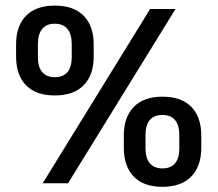

<svg xmlns="http://www.w3.org/2000/svg" viewBox="-20 -672 798 704"><path d="M229.5 0H136.5L530.5 -639H623.5ZM575.5 13Q506.5 13 470.2 -24.8Q434 -62.5 434 -130.5V-175Q434 -242.5 470.5 -280Q507 -317.5 575.5 -317.5Q644.5 -317.5 681.2 -280.5Q718 -243.5 718 -175V-130.5Q718 -62.5 681.2 -24.8Q644.5 13 575.5 13ZM575.5 -54.5Q606.5 -54.5 622 -73.2Q637.5 -92 637.5 -128.5V-176.5Q637.5 -213 621.8 -231.8Q606 -250.5 575.5 -250.5Q545 -250.5 529.2 -231.8Q513.5 -213 513.5 -176.5V-128.5Q513.5 -92 529.5 -73.2Q545.5 -54.5 575.5 -54.5ZM181 -322Q112 -322 75.5 -359.2Q39 -396.5 39 -464.5V-509.5Q39 -577 75.5 -614.2Q112 -651.5 181 -651.5Q250 -651.5 286.8 -614.2Q323.5 -577 323.5 -509.5V-464.5Q323.5 -397 286.8 -359.5Q250 -322 181 -322ZM181 -389Q211.5 -389 227.2 -407.5Q243 -426 243 -462.5V-511Q243 -547 227.2 -566Q211.5 -585 181 -585Q150.5 -585 134.8 -566Q119 -547 119 -511V-462.5Q119 -426 135 -407.5Q151 -389 181 -389Z"/></svg>

Font: Anek Devanagari Medium
Style: Regular
Weight: 500
Designer: Kailash Malviya (Devanagari) & Yesha Goshar (Latin)
Foundry: Ek Type
Version: Version 1.003